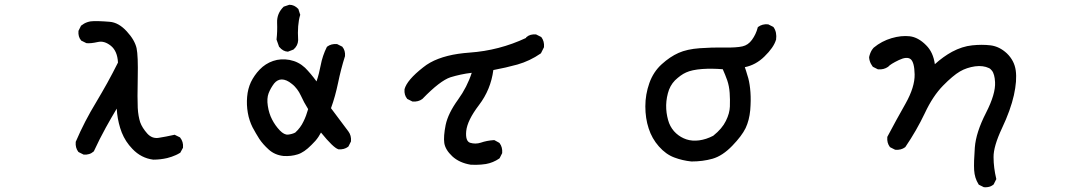

<svg xmlns="http://www.w3.org/2000/svg" viewBox="-20 -659 4540 816"><path d="M631.3 19.5Q580.1 13.2 542.5 -26.4Q535.2 -34.2 528.6 -42.2Q522 -50.3 516.4 -59.1Q510.7 -67.9 506.1 -76.9Q501.5 -85.9 497.6 -95.5Q493.7 -105 490.7 -115.2Q478.5 -154.8 476.1 -197.3Q452.1 -157.2 429.7 -116.7Q402.8 -67.9 379.4 -17.1L378.9 -16.1L377.9 -15.1Q369.1 -7.3 358.6 -4.2Q348.1 -1 336.4 -2H335.4L334.5 -2.4L314.9 -12.2L313.5 -13.2L312.5 -14.2Q299.8 -31.2 301.8 -55.2V-56.2L302.2 -57.1Q320.8 -100.6 342.5 -142.6Q364.3 -184.6 388.7 -224.6Q400.4 -244.6 412.4 -265.1Q424.3 -285.6 436 -306.6Q447.8 -327.6 459 -349.4Q470.2 -371.1 481.4 -393.1Q479 -441.9 451.2 -464.4Q423.3 -486.8 396 -480.5Q364.7 -473.6 348.1 -475.6H346.7L346.2 -476.1L326.7 -485.8L325.2 -486.3L324.7 -487.3Q317.9 -495.1 315.2 -505.1Q312.5 -515.1 313.5 -526.9V-527.8L314 -528.8L323.7 -548.3L324.2 -549.8L325.2 -550.3Q348.6 -569.3 379.9 -569.3Q389.6 -569.3 400.4 -569.1Q411.1 -568.8 422.4 -568.1Q433.6 -567.4 445.8 -566.4Q484.4 -563.5 519 -525.4Q536.1 -506.8 546.4 -489Q556.6 -471.2 560.5 -454.1Q567.4 -421.4 565.4 -329.1Q563.5 -237.3 565.4 -200.7Q566.4 -182.1 569.1 -167Q571.8 -151.9 575.7 -139.6Q580.1 -127.4 587.6 -115.5Q595.2 -103.5 606 -91.3Q626.5 -68.8 654.3 -73.2Q685.5 -78.1 720.2 -85.9L722.7 -86.4L724.1 -85.4L743.7 -75.7L745.1 -75.2L745.6 -74.2Q759.8 -56.6 757.8 -32.7V-31.2L757.3 -30.3L746.6 -10.7L745.6 -9.3L744.1 -8.8Q736.3 -3.9 727.5 0Q718.8 3.9 709.7 7.1Q700.7 10.3 690.9 12.7Q661.6 19.5 631.8 19.5Z M1185.1 3.9Q1147.9 0 1122.1 -23.4Q1097.2 -45.9 1082 -68.8Q1074.7 -80.6 1067.4 -92.8Q1060.1 -105 1053.2 -118.2Q1046.4 -131.8 1041.3 -147.2Q1036.1 -162.6 1033.2 -179.7Q1027.3 -213.4 1030.3 -247.6Q1033.2 -281.7 1046.4 -310.1Q1053.2 -324.2 1062.5 -337.6Q1071.8 -351.1 1083.5 -363.3Q1107.9 -388.7 1140.6 -399.9Q1173.3 -411.1 1210.9 -404.3Q1220.7 -402.3 1229.5 -399.4Q1238.3 -396.5 1246.3 -392.3Q1254.4 -388.2 1262 -382.8Q1269.5 -377.4 1276.4 -371.1Q1282.2 -365.2 1288.3 -358.6Q1294.4 -352.1 1300.5 -344.7Q1306.6 -337.4 1313 -329.3Q1319.3 -321.3 1325.2 -313Q1331.1 -330.1 1335.2 -346.7Q1339.4 -363.3 1342.8 -380.9Q1346.7 -401.9 1353.3 -421.4Q1359.9 -440.9 1368.7 -458.5L1369.6 -460L1370.6 -460.9Q1387.7 -473.6 1411.6 -471.7H1412.6L1413.6 -471.2L1433.1 -461.4L1434.6 -460.9L1435.1 -460Q1448.2 -444.3 1446.3 -420.4V-419.9L1445.8 -418.9Q1428.7 -364.7 1417 -307.6Q1411.1 -279.3 1403.6 -252Q1396 -224.6 1386.7 -199.2L1460.9 -100.1Q1473.6 -83 1471.7 -59.1V-58.1L1471.2 -57.1L1461.4 -37.6L1460.4 -36.1L1459.5 -35.2Q1442.4 -22.5 1418.5 -24.4H1418L1417.5 -24.9Q1397 -30.8 1344.2 -95.7Q1339.4 -86.4 1333.5 -77.6Q1327.6 -68.8 1320.3 -60.3Q1313 -51.8 1303.7 -43Q1272.5 -11.2 1245.1 -2.9Q1217.3 5.9 1185.1 3.9ZM1234.9 -95.7Q1257.3 -116.2 1269.5 -142.1Q1275.9 -154.8 1280.8 -168.2Q1285.6 -181.6 1289.6 -195.3Q1271.5 -224.1 1258.3 -253.4Q1254.9 -260.7 1251 -267.3Q1247.1 -273.9 1242.4 -280Q1237.8 -286.1 1232.4 -291.7Q1227.1 -297.4 1220.7 -302.2Q1209 -312 1198 -316.7Q1187 -321.3 1177.7 -321.3Q1168.5 -321.3 1160.4 -317.1Q1152.3 -313 1145 -304.2Q1137.7 -294.4 1131.8 -284.2Q1126 -273.9 1121.6 -262.7Q1113.3 -240.7 1118.2 -209Q1123 -176.8 1136.2 -151.4Q1149.4 -125.5 1169.4 -104.5Q1188 -85.4 1204.1 -86.9Q1212.9 -87.9 1220.7 -90.1Q1228.5 -92.3 1234.9 -95.7ZM1225.6 -447.8 1205.1 -439.9 1204.1 -439.5H1202.6Q1182.6 -440.4 1166.5 -460L1165.5 -460.9V-461.9L1155.8 -489.3L1155.3 -490.7V-491.7Q1159.2 -525.4 1157.7 -562.5Q1156.2 -602.1 1185.5 -630.4L1186.5 -631.3H1187.5L1208 -638.2L1209 -638.7H1210Q1220.7 -638.7 1230 -634.3Q1239.3 -629.9 1247.6 -621.1L1248.5 -620.1V-619.1L1255.4 -597.7L1256.3 -595.7L1255.4 -594.2Q1243.2 -553.2 1247.1 -488.8V-488.3V-487.8Q1246.1 -464.8 1227.5 -448.7L1226.6 -448.2Z M1980.5 41Q1956.5 37.1 1936.8 28.1Q1917 19 1902.3 5.4Q1872.6 -22.5 1868.2 -51.3Q1864.3 -79.1 1874 -127.9Q1884.3 -177.2 1926.8 -235.8Q1965.3 -289.1 1984.9 -349.6Q1960 -346.7 1937.5 -341.8Q1915 -336.9 1894.5 -330.6Q1850.1 -315.9 1775.9 -239.3L1775.4 -238.8L1774.9 -238.3Q1757.8 -225.6 1733.9 -227.5H1732.9L1731.9 -228L1712.4 -237.8L1710.9 -238.3L1710.4 -239.3Q1697.3 -254.9 1699.2 -278.8V-279.3V-279.8Q1709.5 -318.8 1778.3 -372.6Q1792 -383.8 1808.1 -392.8Q1824.2 -401.9 1842.8 -408.9Q1861.3 -416 1882.6 -421.4Q1903.8 -426.8 1927 -430.2Q1950.2 -433.6 1976.1 -435.5Q2101.6 -444.3 2215.3 -497.6L2216.3 -499.5L2216.8 -501L2217.8 -501.5Q2225.6 -508.3 2235.6 -511Q2245.6 -513.7 2257.3 -512.7H2258.3L2259.3 -512.2L2278.8 -502.4L2280.3 -501.5L2281.2 -500.5Q2293.9 -483.4 2292 -459.5V-458.5L2291.5 -457.5L2279.8 -434.1L2278.8 -432.6L2277.8 -431.6Q2231.9 -399.9 2179.2 -384.8Q2129.4 -371.1 2076.7 -361.3Q2065.9 -278.3 2015.6 -212.4Q1965.8 -147 1961.4 -101.6Q1957.5 -59.1 1978 -52.2Q2001 -45.4 2023.4 -52.7Q2048.8 -61.5 2078.6 -63.5H2080.6L2082 -63L2101.6 -52.2L2102.5 -51.3L2103.5 -50.3Q2116.2 -33.2 2114.3 -9.3V-8.3L2113.8 -7.3L2104 12.2L2103 13.7L2102.1 14.6Q2075.7 32.7 2044.9 38.1Q2034.7 39.6 2024.4 40.5Q2014.2 41.5 2003.2 41.5Q1992.2 41.5 1981 41Z M2918.5 27.3Q2880.4 23.4 2845.7 10.3Q2810.1 -2.9 2780.3 -36.6Q2750.5 -70.3 2736.8 -113.3Q2722.7 -156.2 2722.7 -207Q2722.7 -257.8 2739.7 -305.7Q2756.8 -354 2792.5 -386.2Q2827.6 -418 2863.8 -434.1Q2899.9 -450.2 2954.1 -454.1Q3007.8 -458 3059.1 -457Q3084.5 -456.5 3103.5 -457.8Q3122.6 -459 3135.3 -461.9Q3159.7 -467.3 3175.8 -489.7Q3192.9 -513.2 3200.2 -541.5L3200.7 -543.5L3202.6 -544.9Q3219.7 -557.6 3243.7 -555.7H3244.6L3245.6 -555.2L3265.1 -545.4L3266.6 -544.4L3267.6 -543.5Q3282.7 -522 3278.3 -490.2V-489.7L3277.8 -489.3Q3268.1 -457 3228.5 -418.5Q3191.9 -382.8 3145.5 -373.5Q3148.4 -365.2 3150.9 -357.4Q3153.3 -349.6 3155.5 -342Q3157.7 -334.5 3160.2 -326.7Q3167 -300.8 3169.4 -267.1Q3171.9 -233.4 3168.5 -190.9Q3166.5 -169.4 3161.6 -150.4Q3156.7 -131.3 3148.9 -114.7Q3132.8 -81.5 3092.3 -39.6Q3050.8 3.4 3008.3 15.6Q2966.8 27.3 2918.9 27.3ZM3011.2 -82Q3030.8 -97.7 3043.9 -113.3Q3057.1 -128.9 3064.9 -145Q3073.2 -161.6 3077.4 -177Q3081.5 -192.4 3082 -206.1Q3082.5 -220.7 3082.3 -235.4Q3082 -250 3081.1 -264.2Q3079.1 -293 3070.8 -317.4Q3062.5 -340.8 3051.8 -364.7Q3028.8 -366.7 3006.8 -366.9Q2984.9 -367.2 2963.9 -365.7Q2920.4 -362.3 2896 -351.1Q2883.8 -345.7 2872.1 -337.2Q2860.4 -328.6 2848.6 -317.4Q2826.7 -294.9 2818.4 -262.2Q2809.6 -229 2811.5 -195.8Q2812.5 -179.2 2815.7 -164.1Q2818.8 -148.9 2823.7 -135.7Q2834 -109.9 2853.5 -92.3Q2873 -74.7 2897.2 -66.7Q2921.4 -58.6 2951.7 -62.5Q2966.3 -64.5 2981.2 -69.3Q2996.1 -74.2 3011.2 -82Z M4160.6 136.2 4141.1 126.5 4139.6 125.5 4138.7 124Q4130.4 110.8 4125.7 95.7Q4121.1 80.6 4120.1 64Q4118.2 31.2 4123 -32.2Q4127.9 -96.2 4170.4 -179.2Q4211.9 -260.3 4209 -310.1Q4208.5 -318.8 4207.5 -325.9Q4206.5 -333 4204.8 -339.1Q4203.1 -345.2 4200.9 -350.1Q4198.7 -355 4195.8 -358.6Q4192.9 -362.3 4189.7 -365.2Q4186.5 -368.2 4183.1 -369.6Q4170.9 -375.5 4156 -377.4Q4141.1 -379.4 4123.8 -377Q4106.4 -374.5 4090.3 -369.1Q4074.2 -363.8 4059.6 -355.2Q4044.9 -346.7 4026.9 -331.5Q4008.8 -316.4 3987.8 -294.9Q3966.3 -272.9 3947 -243.9Q3927.7 -214.8 3910.6 -178.2Q3875 -103.5 3828.1 -34.7L3827.6 -34.2L3826.7 -33.2Q3809.6 -20.5 3785.6 -22.5H3784.7L3783.7 -22.9L3764.2 -32.7L3762.7 -33.7L3761.7 -34.7Q3749 -51.8 3751 -75.7V-76.7L3751.5 -78.1Q3788.6 -148.4 3829.1 -219.7Q3868.2 -289.6 3867.2 -342.8Q3866.2 -394.5 3850.1 -407.7Q3834 -419.9 3800.3 -403.8Q3764.6 -386.7 3755.4 -376L3754.9 -375.5L3754.4 -375Q3735.8 -362.3 3712.4 -364.3H3711.4L3710.4 -364.7L3690.9 -374.5L3689.5 -375.5L3688.5 -376.5Q3684.6 -381.8 3681.4 -387.9Q3678.2 -394 3676.3 -400.6Q3674.3 -407.2 3673.8 -414.6V-415V-416Q3674.3 -418.5 3674.8 -420.7Q3675.3 -422.9 3676 -425Q3676.8 -427.2 3677.5 -429.4Q3678.2 -431.6 3679 -433.6Q3679.7 -435.5 3680.7 -437.5Q3681.6 -439.5 3682.6 -441.4Q3683.6 -443.4 3684.8 -445.3Q3686 -447.3 3687.3 -449Q3688.5 -450.7 3689.9 -452.4Q3691.4 -454.1 3692.9 -456.1L3693.4 -456.5Q3710.4 -470.7 3729.5 -480.7Q3748.5 -490.7 3769.3 -496.8Q3790 -502.9 3809.3 -504.9Q3828.6 -506.8 3846.2 -504.9Q3882.8 -500.5 3916 -466.8Q3946.3 -437 3953.1 -386.2Q3988.8 -418.5 4026.4 -439Q4069.3 -461.9 4111.8 -466.3Q4153.3 -470.7 4189.9 -466.3Q4228 -461.4 4259.3 -432.1Q4274.9 -417 4284.4 -398.9Q4293.9 -380.9 4296.9 -359.4Q4299.8 -337.9 4297.9 -311.8Q4295.9 -285.6 4289.1 -254.6Q4282.2 -223.6 4269.5 -188.2Q4256.8 -152.8 4238.3 -113.8Q4202.1 -36.6 4202.6 8.8Q4202.6 31.7 4205.6 54.7Q4208.5 77.6 4213.9 100.1L4214.4 102.1L4213.4 104L4203.6 123.5L4203.1 125L4202.1 125.5Q4196.8 129.9 4190.7 132.6Q4184.6 135.3 4177.5 136.2Q4170.4 137.2 4162.6 136.7H4161.6Z"/></svg>

Font: NaikaiFont
Style: SemiBold
Weight: 600
Version: Version 1.89